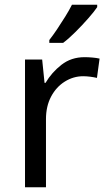

<svg xmlns="http://www.w3.org/2000/svg" viewBox="-20 -786 453 806"><path d="M335 -546Q350 -546 367.5 -544.5Q385 -543 398 -540L387 -459Q374 -462 358.5 -464Q343 -466 329 -466Q288 -466 252 -443.5Q216 -421 194.5 -380.5Q173 -340 173 -286V0H85V-536H157L167 -438H171Q197 -482 238 -514Q279 -546 335 -546ZM388 -756Q376 -738 351 -709.5Q326 -681 297.5 -652.5Q269 -624 245 -606H187V-618Q202 -637 219.5 -663Q237 -689 254 -716.5Q271 -744 282 -766H388Z"/></svg>

Font: Noto Sans Glagolitic
Style: Regular
Weight: 400
Designer: Monotype Design Team
Foundry: Monotype Imaging Inc.
Version: Version 2.004; ttfautohint (v1.8.4.7-5d5b)